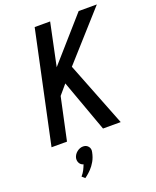

<svg xmlns="http://www.w3.org/2000/svg" viewBox="-169 -797 917 1132"><g transform="rotate(-20 290.0 -230.5)"><path d="M148 223 166 239Q169 237 180.5 228Q192 219 207.5 203Q223 187 236.5 163.5Q250 140 256 109Q261 88 249 73.5Q237 59 217 59Q196 59 178 73.5Q160 88 155 109Q152 127 160 141Q168 155 184 159Q178 175 170 191Q162 207 148 223ZM231 -433 287 -700H190L41 0H138L195 -266L246 -326L364 0H475L316 -405L580 -700H466Z"/></g></svg>

Font: Advent Pro SemiBold
Style: Italic
Weight: 600
Italic angle: -12°
Version: Version 3.000